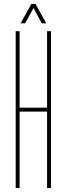

<svg xmlns="http://www.w3.org/2000/svg" viewBox="-20 -959 340 979"><path d="M60 0V-800H80V-410H220V-800H240V0H220V-390H80V0ZM85 -840 140 -939H161L216 -840H193L151 -918L108 -840Z"/></svg>

Font: Big Shoulders Display SC Thin
Style: Regular
Weight: 100
Designer: Patric King
Foundry: XO Type Co
Version: Version 2.002